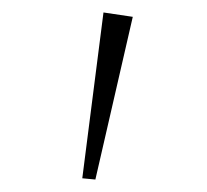

<svg xmlns="http://www.w3.org/2000/svg" viewBox="-20 -761 332 308"><path d="M193 -734 133 -473 112 -475 146 -741Z"/></svg>

Font: BioRhyme Expanded ExtraLight
Style: Regular
Weight: 275
Width: 7
Designer: Aoife Mooney
Foundry: Aoife Mooney Type
Version: Version 1.000